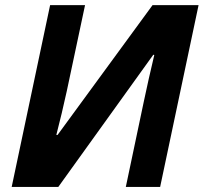

<svg xmlns="http://www.w3.org/2000/svg" viewBox="-20 -734 800 754"><path d="M25.9 0 176.8 -713.9H314L242.2 -376Q233.9 -337.9 222.4 -289.3Q210.9 -240.7 201.2 -204.1H206.1L579.1 -713.9H759.8L608.9 0H474.1L544.9 -335.9Q554.2 -379.4 564 -423.6Q573.7 -467.8 585.9 -518.1L582 -519L209 0Z"/></svg>

Font: Open Sans
Style: Bold Italic
Weight: 700
Italic angle: -12°
Designer: Monotype Design Team
Foundry: Monotype Imaging Inc.
Version: Version 3.003; ttfautohint (v1.8.4)